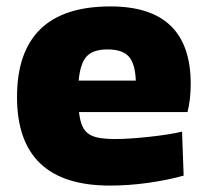

<svg xmlns="http://www.w3.org/2000/svg" viewBox="-20 -569 646 598"><path d="M322 9Q33 9 33 -267Q33 -407 105.5 -478Q178 -549 324 -549Q574 -549 574 -308Q574 -259 564 -220H226Q229 -194 236 -177.5Q243 -161 256 -152Q269 -143 289.5 -139.5Q310 -136 340 -136Q363 -136 390.5 -138Q418 -140 446 -143Q474 -146 500 -150Q526 -154 547 -159L552 -22Q502 -8 441.5 0.5Q381 9 322 9ZM315 -415Q270 -415 250 -393.5Q230 -372 225 -318H403Q401 -371 381 -393Q361 -415 315 -415Z"/></svg>

Font: Encode Sans Normal
Style: ExtraBold
Weight: 800
Designer: Pablo Impallari, Andres Torresi
Foundry: Pablo Impallari, Andres Torresi
Version: Version 1.000; ttfautohint (v1.00) -l 8 -r 50 -G 200 -x 14 -